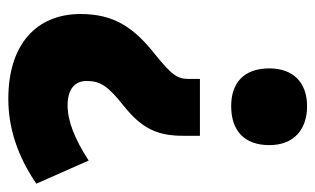

<svg xmlns="http://www.w3.org/2000/svg" viewBox="-172 -592 776 473"><g transform="rotate(-90 216.5 -356.0)"><path d="M118 -294V-252H258V-277C258 -307 265 -319 318 -362C384 -414 418 -463 418 -546C418 -654 344 -724 209 -724C135 -724 66 -700 0 -655L57 -526C109 -560 154 -578 193 -578C232 -578 253 -561 253 -531C253 -497 240 -478 192 -440C137 -396 118 -358 118 -294ZM95 -81C95 -20 134 12 191 12C247 12 284 -20 284 -81C284 -144 248 -175 191 -175C132 -175 95 -144 95 -81Z"/></g></svg>

Font: Noto Sans Armenian Condensed Black
Style: Regular
Weight: 900
Width: 3
Designer: Monotype Design Team
Foundry: Monotype Imaging Inc.
Version: Version 2.008